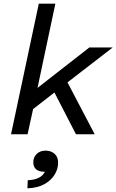

<svg xmlns="http://www.w3.org/2000/svg" viewBox="-20 -730 633 1044"><path d="M40 0 191 -710H281L184 -252L466 -472H593L347 -282L495 0H393L276 -227L160 -137L130 0ZM129 294 131 250Q203 247 224 204Q161 204 161 152Q161 125 179.5 107Q198 89 228 89Q257 89 276.5 106Q296 123 296 155Q296 188 277.5 219Q259 250 222 271Q185 292 129 294Z"/></svg>

Font: Sometype Mono Medium
Style: Italic
Weight: 500
Italic angle: -12°
Monospace: yes
Designer: Ryoichi Tsunekawa
Foundry: Dharma Type
Version: Version 1.000; ttfautohint (v1.8.3)